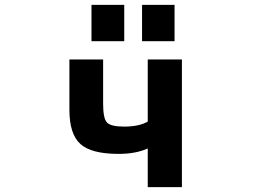

<svg xmlns="http://www.w3.org/2000/svg" viewBox="-20 -768 1040 790"><path d="M587.9 -157.2Q539.1 -134.8 467.8 -134.8Q356.4 -134.8 311 -175.3Q265.6 -215.8 265.6 -316.4V-523.4H404.3V-340.8Q404.3 -280.3 420.4 -263.7Q436.5 -247.1 491.2 -247.1Q551.8 -247.1 587.9 -267.6V-523.4H728.5V2H587.9ZM356.4 -598.6V-748H491.2V-598.6ZM564.5 -598.6V-748H698.2V-598.6Z"/></svg>

Font: Gen Shin Gothic Monospace Bold
Style: Bold
Weight: 700
Designer: [Source Han Sans]
Ryoko NISHIZUKA  (kana & ideographs); Paul D. Hunt (Latin, Greek & Cyrillic); Wenlong ZHANG  (bopomofo
Version: Version 1.002.20150607